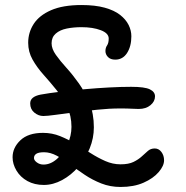

<svg xmlns="http://www.w3.org/2000/svg" viewBox="-20 -728 740 763"><path d="M459 15Q418 15 382.5 1Q347 -13 316.5 -33.5Q286 -54 259 -74.5Q232 -95 206 -109Q180 -123 155 -123Q134 -123 124.5 -117Q115 -111 115 -100Q115 -91 126.5 -82.5Q138 -74 153 -74Q181 -74 206.5 -96.5Q232 -119 248 -153.5Q264 -188 264 -224Q264 -268 246.5 -304Q229 -340 204 -371Q179 -402 153 -431Q127 -460 109.5 -491Q92 -522 92 -558Q92 -599 114 -633Q136 -667 183 -687.5Q230 -708 304 -708Q358 -708 396 -697.5Q434 -687 457 -669Q480 -651 491 -629Q502 -607 502 -584Q502 -544 485 -517.5Q468 -491 438 -491Q419 -491 409 -501.5Q399 -512 399 -525Q399 -538 405.5 -547.5Q412 -557 412 -575Q412 -596 380.5 -608Q349 -620 304 -620Q272 -620 245 -614.5Q218 -609 201.5 -594.5Q185 -580 185 -556Q185 -534 202 -510Q219 -486 244 -458.5Q269 -431 293.5 -396.5Q318 -362 335.5 -319Q353 -276 353 -222Q353 -179 336.5 -138.5Q320 -98 291.5 -65Q263 -32 227 -12.5Q191 7 154 7Q117 7 89 -8.5Q61 -24 45.5 -50Q30 -76 30 -103Q30 -141 61 -170.5Q92 -200 151 -200Q187 -200 219 -187Q251 -174 281 -156Q311 -138 340 -119.5Q369 -101 398.5 -88Q428 -75 459 -75Q491 -75 510.5 -84.5Q530 -94 543.5 -106.5Q557 -119 568 -128.5Q579 -138 595 -138Q611 -138 621.5 -124Q632 -110 632 -91Q632 -69 610.5 -44Q589 -19 550.5 -2Q512 15 459 15ZM152 -267Q133 -267 116.5 -280.5Q100 -294 100 -317Q100 -331 110.5 -339.5Q121 -348 141 -352Q174 -358 220 -363.5Q266 -369 316.5 -373.5Q367 -378 414.5 -380.5Q462 -383 501 -383Q555 -383 575.5 -373Q596 -363 596 -345Q596 -325 578 -310Q560 -295 531 -295Q518 -295 503 -296Q488 -297 457 -297Q414 -297 366.5 -292Q319 -287 275.5 -281.5Q232 -276 199.5 -271.5Q167 -267 152 -267Z"/></svg>

Font: Shantell Sans Light
Style: Regular
Weight: 400
Version: Version 1.011;[c5ecc13dd]